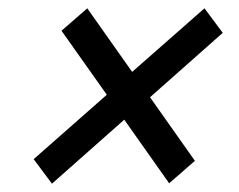

<svg xmlns="http://www.w3.org/2000/svg" viewBox="-20 -589 576 462"><path d="M105 -147 61 -206 237 -361 128 -515 190 -569 298 -416 472 -569 516 -510 341 -355 449 -202 387 -148 279 -301Z"/></svg>

Font: Red Hat Text Medium
Style: Italic
Weight: 500
Italic angle: -12°
Designer: Pentagram / MCKL
Foundry: Pentagram / MCKL
Version: Version 1.003; Red Hat Text Medium Italic